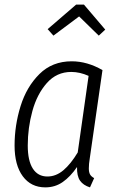

<svg xmlns="http://www.w3.org/2000/svg" viewBox="-20 -799 512 830"><path d="M423 -496 368 -114Q364 -90 364 -71Q364 -55 369 -45.5Q374 -36 387 -29L369 11Q340 2 326 -18Q312 -38 313 -77Q284 -35 251 -12Q218 11 176 11Q114 11 78.5 -37Q43 -85 43 -170Q43 -257 69 -340.5Q95 -424 150.5 -479Q206 -534 290 -534Q357 -534 423 -496ZM100 -170Q100 -104 122 -70Q144 -36 185 -36Q222 -36 254 -63Q286 -90 316 -140L363 -471Q325 -488 288 -488Q225 -488 182.5 -440Q140 -392 120 -319Q100 -246 100 -170ZM211 -645 186 -673 309 -779H343L435 -671L407 -645L322 -728Z"/></svg>

Font: Fira Sans Extra Condensed Light
Style: Italic
Weight: 300
Width: 3
Italic angle: -8°
Designer: Carrois Corporate & Edenspiekermann AG
Foundry: Carrois Corporate GbR & Edenspiekermann AG
Version: Version 4.203